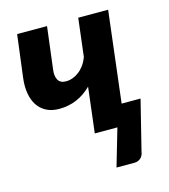

<svg xmlns="http://www.w3.org/2000/svg" viewBox="-104 -599 750 853"><g transform="rotate(-15 271.0 -172.5)"><path d="M53.5 -515.5H191L167 -321.5Q163 -293 173 -274.8Q183 -256.5 209.5 -256.5Q225 -256.5 240.2 -262Q255.5 -267.5 269.2 -278Q283 -288.5 294.5 -304.2Q306 -320 313.5 -341L334.5 -515.5H472L422 -97H509L452 132.5Q449.5 150.5 437.8 161Q426 171.5 409.5 171.5H326.5L376.5 0H272.5L297.5 -208.5Q234.5 -146 149 -146Q115 -146 90.2 -158.8Q65.5 -171.5 50.2 -194.5Q35 -217.5 29.5 -250Q24 -282.5 29 -321.5Z"/></g></svg>

Font: Lato Heavy
Style: Italic
Weight: 800
Italic angle: -7°
Designer: Lukasz Dziedzic
Foundry: tyPoland Lukasz Dziedzic
Version: Version 2.007; 2014-02-27